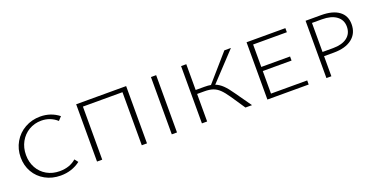

<svg xmlns="http://www.w3.org/2000/svg" viewBox="-22 -959 2847 1455"><g transform="rotate(-20 1401.5 -231.0)"><path d="M52 -227Q52 -294 84 -349.5Q116 -405 172 -436.5Q228 -468 296 -468Q381 -468 446 -417L419 -388Q365 -436 293 -436Q238 -436 193 -409.5Q148 -383 122 -336Q96 -289 96 -230Q96 -172 121.5 -126Q147 -80 192.5 -54Q238 -28 296 -28Q377 -28 429 -74L451 -46Q383 6 292 6Q223 6 168 -24.5Q113 -55 82.5 -108Q52 -161 52 -227Z M988 0H946V-428H627V0H585V-462H988Z M1188 -462H1230V0H1188Z M1835 0H1782L1706 -113Q1676 -157 1652 -180Q1628 -203 1600 -212.5Q1572 -222 1532 -222H1473V0H1431V-462H1473V-254H1544Q1574 -254 1595 -250L1780 -462H1833L1626 -241Q1657 -229 1684 -203Q1711 -177 1744 -129Z M2292 -33V0H1959V-462H2272V-429H2000V-248H2232V-215H2000V-33Z M2754 -319Q2754 -245 2701 -203.5Q2648 -162 2554 -162H2475V0H2435V-462H2561Q2653 -462 2703.5 -425Q2754 -388 2754 -319ZM2714 -314Q2714 -368 2672 -399Q2630 -430 2555 -430H2475V-196H2560Q2633 -196 2673.5 -227Q2714 -258 2714 -314Z"/></g></svg>

Font: Ysabeau SC Light
Style: Regular
Weight: 300
Designer: Christian Thalmann (Catharsis Fonts)
Version: Version 0.003